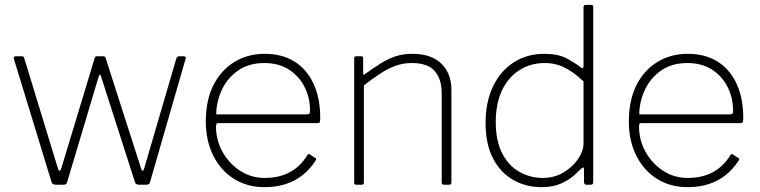

<svg xmlns="http://www.w3.org/2000/svg" viewBox="-20 -762 3135 792"><path d="M738 -530Q743 -530 745 -527.5Q747 -525 746 -521L599 -11Q598 -5 593.5 -2.5Q589 0 582 0H555Q540 0 537 -10L397 -446Q394 -454 391.5 -454Q389 -454 387 -446L257 -11Q256 -5 252 -2.5Q248 0 241 0H211Q196 0 193 -10L37 -520Q36 -525 38 -527.5Q40 -530 45 -530H68Q73 -530 76 -528.5Q79 -527 80 -522L219 -67Q222 -57 226 -57.5Q230 -58 233 -68L371 -524Q373 -528 375 -529Q377 -530 381 -530H404Q409 -530 412 -528.5Q415 -527 416 -522L562 -67Q565 -57 568.5 -57.5Q572 -58 575 -68L708 -523Q710 -527 713.5 -528.5Q717 -530 721 -530H738Z M871 -240Q871 -184 898 -135.5Q925 -87 970.5 -57.5Q1016 -28 1072 -28Q1132 -28 1176 -52Q1220 -76 1247 -121Q1250 -126 1252.5 -126.5Q1255 -127 1258 -125L1281 -110Q1287 -106 1282 -100Q1259 -64 1228 -39.5Q1197 -15 1158 -2.5Q1119 10 1072 10Q1000 10 945.5 -24Q891 -58 860 -119.5Q829 -181 829 -261Q829 -349 860.5 -411Q892 -473 947 -506.5Q1002 -540 1072 -540Q1143 -540 1194 -508.5Q1245 -477 1273 -417.5Q1301 -358 1301 -274Q1301 -268 1300 -261Q1299 -254 1288 -254H877Q874 -254 872.5 -249.5Q871 -245 871 -240ZM1242 -290Q1253 -290 1256 -293Q1259 -296 1259 -304Q1259 -359 1236 -404Q1213 -449 1171 -475.5Q1129 -502 1071 -502Q1005 -502 960.5 -470Q916 -438 894 -389Q872 -340 872 -290Z M1450 0Q1441 0 1441 -9V-521Q1441 -530 1449 -530H1470Q1478 -530 1478 -522V-460Q1478 -455 1480 -454Q1482 -453 1486 -457Q1524 -484 1554 -502.5Q1584 -521 1614 -530.5Q1644 -540 1680 -540Q1760 -540 1801 -499Q1842 -458 1842 -393V-10Q1842 0 1833 0H1811Q1807 0 1804.5 -2.5Q1802 -5 1802 -9V-377Q1802 -436 1773 -469Q1744 -502 1679 -502Q1644 -502 1614 -491.5Q1584 -481 1552.5 -461Q1521 -441 1481 -410V-9Q1481 0 1472 0H1450Z M2399 0Q2394 0 2391.5 -3Q2389 -6 2389 -11V-62Q2389 -70 2386 -71Q2383 -72 2377 -66Q2369 -58 2349 -39.5Q2329 -21 2295.5 -5.5Q2262 10 2214 10Q2150 10 2097.5 -19.5Q2045 -49 2014 -108Q1983 -167 1983 -255Q1983 -340 2013 -404Q2043 -468 2098 -504Q2153 -540 2226 -540Q2281 -540 2315.5 -522Q2350 -504 2373 -486Q2382 -479 2384.5 -481Q2387 -483 2387 -493V-732Q2387 -742 2396 -742H2419Q2427 -742 2427 -733V-12Q2427 -5 2424.5 -2.5Q2422 0 2415 0H2399ZM2387 -426Q2350 -462 2311.5 -482Q2273 -502 2227 -502Q2169 -502 2123 -473Q2077 -444 2051 -389.5Q2025 -335 2025 -259Q2025 -180 2052 -128.5Q2079 -77 2123.5 -52.5Q2168 -28 2219 -28Q2267 -28 2305 -51Q2343 -74 2365 -107Q2387 -140 2387 -170V-426Z M2616 -240Q2616 -184 2643 -135.5Q2670 -87 2715.5 -57.5Q2761 -28 2817 -28Q2877 -28 2921 -52Q2965 -76 2992 -121Q2995 -126 2997.5 -126.5Q3000 -127 3003 -125L3026 -110Q3032 -106 3027 -100Q3004 -64 2973 -39.5Q2942 -15 2903 -2.5Q2864 10 2817 10Q2745 10 2690.5 -24Q2636 -58 2605 -119.5Q2574 -181 2574 -261Q2574 -349 2605.5 -411Q2637 -473 2692 -506.5Q2747 -540 2817 -540Q2888 -540 2939 -508.5Q2990 -477 3018 -417.5Q3046 -358 3046 -274Q3046 -268 3045 -261Q3044 -254 3033 -254H2622Q2619 -254 2617.5 -249.5Q2616 -245 2616 -240ZM2987 -290Q2998 -290 3001 -293Q3004 -296 3004 -304Q3004 -359 2981 -404Q2958 -449 2916 -475.5Q2874 -502 2816 -502Q2750 -502 2705.5 -470Q2661 -438 2639 -389Q2617 -340 2617 -290Z"/></svg>

Font: Libre Franklin Thin Thin
Style: Regular
Weight: 250
Version: Version 3.000